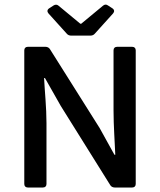

<svg xmlns="http://www.w3.org/2000/svg" viewBox="-20 -833 712 853"><path d="M195.3 -773.4 276.4 -683.6C281.2 -677.7 288.1 -674.8 295.9 -674.8H381.8C389.6 -674.8 396.5 -677.7 401.4 -683.6L482.4 -773.4C489.3 -781.2 488.3 -790 479.5 -795.9L460 -808.6C452.1 -814.5 444.3 -813.5 437.5 -807.6L340.8 -727.5H336.9L240.2 -807.6C233.4 -813.5 225.6 -813.5 217.8 -808.6L198.2 -795.9C189.5 -790 188.5 -781.2 195.3 -773.4ZM87.9 -609.4V-15.6C87.9 -5.9 93.8 0 103.5 0H170.9C180.7 0 186.5 -5.9 186.5 -15.6V-286.1C186.5 -355.5 178.7 -427.7 175.8 -486.3H179.7L250 -362.3L469.7 -10.7C473.6 -3.9 481.4 0 489.3 0H567.4C577.1 0 583 -5.9 583 -15.6V-609.4C583 -619.1 577.1 -625 567.4 -625H500C490.2 -625 484.4 -619.1 484.4 -609.4V-341.8C484.4 -273.4 490.2 -198.2 492.2 -145.5H488.3L422.9 -263.7L202.1 -614.3C198.2 -621.1 190.4 -625 182.6 -625H103.5C93.8 -625 87.9 -619.1 87.9 -609.4Z"/></svg>

Font: Ed Sans Neue Medium
Style: Regular
Weight: 500
Designer: Stephen Hutchings
Version: Version 1.004;PS 001.004;hotconv 1.0.88;makeotf.lib2.5.64775